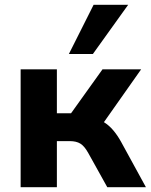

<svg xmlns="http://www.w3.org/2000/svg" viewBox="-20 -780 628 800"><path d="M66 0V-491H217V-308H276L407 -491H568L413 -271Q434 -258 451.5 -237.5Q469 -217 484 -190L588 0H427L348 -142Q332 -171 315 -181.5Q298 -192 271 -192H217V0ZM267 -555 370 -760H514L367 -555Z"/></svg>

Font: Nunito Sans ExtraBold
Style: Regular
Weight: 800
Designer: Vernon Adams
Foundry: Vernon Adams
Version: Version 3.101; ttfautohint (v1.8.4.7-5d5b);gftools[0.9.27]